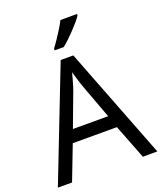

<svg xmlns="http://www.w3.org/2000/svg" viewBox="-168 -1050 975 1157"><g transform="rotate(-20 319.5 -472.0)"><path d="M545 0 459 -221H176L91 0H0L279 -717H360L638 0ZM352 -517Q349 -525 342 -546Q335 -567 328.5 -589.5Q322 -612 318 -624Q313 -604 307.5 -583.5Q302 -563 296.5 -546Q291 -529 287 -517L206 -301H432ZM466 -934Q457 -920 440 -900Q423 -880 402.5 -858.5Q382 -837 361.5 -817.5Q341 -798 323 -784H265V-796Q280 -815 297.5 -841Q315 -867 332 -894.5Q349 -922 360 -944H466Z"/></g></svg>

Font: Noto Sans Cham
Style: Regular
Weight: 400
Designer: Monotype Design Team
Foundry: Monotype Imaging Inc.
Version: Version 2.002